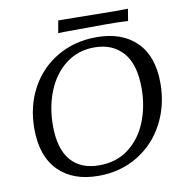

<svg xmlns="http://www.w3.org/2000/svg" viewBox="-92 -928 975 1029"><g transform="rotate(-10 396.0 -414.0)"><path d="M66 -293Q66 -415 118.5 -512Q171 -609 265 -664Q359 -719 478 -719Q617 -719 695.5 -641.5Q774 -564 774 -417Q774 -297 722 -198Q670 -99 576 -42Q482 15 362 15Q223 15 144.5 -64.5Q66 -144 66 -293ZM670 -408Q670 -539 613 -603Q556 -667 458 -667Q369 -667 303 -616.5Q237 -566 202 -480.5Q167 -395 167 -292Q167 -166 221 -103Q275 -40 376 -40Q470 -40 536.5 -91Q603 -142 636.5 -226Q670 -310 670 -408ZM529 -778 373 -777Q299 -777 281 -776L293 -843L380 -842Q584 -839 605 -839Q655 -839 672 -840L661 -775Q619 -778 529 -778Z"/></g></svg>

Font: Charmonman
Style: Bold
Weight: 700
Designer: Ekaluck Peanpanawate
Foundry: Cadson Demak Co.,Ltd.
Version: Version 1.000; ttfautohint (v1.6)